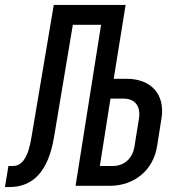

<svg xmlns="http://www.w3.org/2000/svg" viewBox="-71 -750 691 775"><path d="M-51 5H-33C63 5 124 -59 147 -196L223 -650H337L234 0H372C471 0 548 -63 563 -160L581 -273C596 -369 539 -432 440 -432H388L436 -730H146L56 -196C43 -116 19 -80 -19 -80H-37ZM332 -80 375 -352H427C475 -352 497 -321 490 -272L472 -160C465 -112 432 -80 384 -80Z"/></svg>

Font: JetBrains Mono Medium
Style: Italic
Weight: 436
Italic angle: -9°
Monospace: yes
Designer: Philipp Nurullin, Konstantin Bulenkov
Foundry: JetBrains
Version: Version 2.305